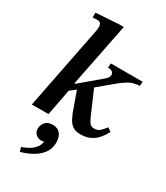

<svg xmlns="http://www.w3.org/2000/svg" viewBox="-240 -804 1035 1197"><g transform="rotate(30 278.0 -206.0)"><path d="M148 0H28L146 -599Q146 -599 147.5 -608Q149 -617 149 -629Q149 -638 143.5 -649.5Q138 -661 118 -661Q105 -661 95 -660Q85 -659 85 -659V-694L248 -705H283L192 -247H198L346 -372Q366 -389 366 -408Q366 -420 356.5 -428Q347 -436 324 -437L327 -468H556L553 -437Q507 -435 476 -416.5Q445 -398 419 -376L311 -286L383 -120Q393 -96 404.5 -80Q416 -64 438 -64Q464 -64 479.5 -78.5Q495 -93 512 -115L539 -97Q532 -85 521 -67.5Q510 -50 492 -32Q474 -14 447 -2Q420 10 381 10Q345 10 324.5 -5.5Q304 -21 293.5 -42Q283 -63 276 -79L225 -221L184 -189ZM111 293 102 263Q123 256 146 244Q169 232 187 212.5Q205 193 211 162Q201 166 191 166Q168 166 151.5 151Q135 136 135 111Q135 86 152 65Q169 44 205 44Q241 44 260 67Q279 90 279 129Q279 177 252 210.5Q225 244 186 264Q147 284 111 293Z"/></g></svg>

Font: STIX Two Text SemiBold
Style: Italic
Weight: 600
Italic angle: -12°
Designer: Ross Mills, John Hudson & Paul Hanslow, Tiro Typeworks Ltd; with prior portions MicroPress Inc. and Coen Hoffman, Elsevi
Foundry: Tiro Typeworks Ltd
Version: Version 2.13 b171